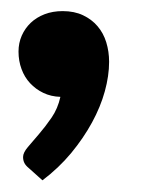

<svg xmlns="http://www.w3.org/2000/svg" viewBox="-20 -172 280 337"><path d="M12.5 -81.5Q12.5 -96.5 18.2 -109.5Q24 -122.5 34 -132Q44 -141.5 58.2 -147Q72.5 -152.5 90 -152.5Q110.5 -152.5 125.8 -145.2Q141 -138 151.2 -126Q161.5 -114 166.5 -97.8Q171.5 -81.5 171.5 -63.5Q171.5 -39 164 -11.8Q156.5 15.5 141.5 43Q126.5 70.5 104.8 96.8Q83 123 54.5 144.5L30.5 123Q25 118.5 22.8 114Q20.5 109.5 20.5 103.5Q20.5 96 29 86Q37.5 76 48.5 63.2Q59.5 50.5 70.5 34.5Q81.5 18.5 86 -2Q69.5 -2.5 56 -9Q42.5 -15.5 32.8 -26Q23 -36.5 17.8 -50.8Q12.5 -65 12.5 -81.5Z"/></svg>

Font: Lato Heavy
Style: Italic
Weight: 800
Italic angle: -7°
Designer: Lukasz Dziedzic
Foundry: tyPoland Lukasz Dziedzic
Version: Version 2.007; 2014-02-27